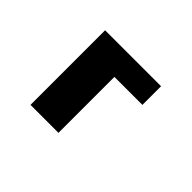

<svg xmlns="http://www.w3.org/2000/svg" viewBox="-40 -445 455 455"><g transform="rotate(-45 187.5 -218.0)"><path d="M62.5 -312.5H312.5V-125H250V-218.8H62.5Z"/></g></svg>

Font: OswaldRegular
Style: Regular
Weight: 400
Designer: vernon adams
Foundry: vernon adams
Version: Version 1.000